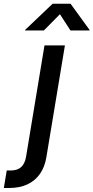

<svg xmlns="http://www.w3.org/2000/svg" viewBox="-119 -771 485 996"><path d="M111.8 -535.6H217.8L121.6 44.4Q113.3 95.2 88.4 130.9Q63.5 166.5 23.4 185.3Q-16.6 204.1 -70.3 204.1H-99.1L-84 113.3H-62.5Q-27.8 113.3 -8.5 95Q10.7 76.7 16.6 39.6ZM108.4 -612.8H10.3L11.2 -615.7L153.8 -751.5H247.1L345.7 -615.7L345.2 -612.8H246.6L191.9 -697.3Z"/></svg>

Font: Inter 20pt Medium
Style: Italic
Weight: 500
Italic angle: -9.3988°
Version: Version 4.001;git-66647c0bb